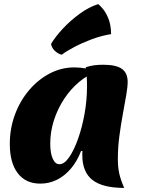

<svg xmlns="http://www.w3.org/2000/svg" viewBox="-20 -887 695 940"><path d="M377 -148Q358 -98 327.5 -62Q297 -26 259 -7Q221 12 177 12Q106 12 67 -39Q28 -90 28 -182Q28 -258 53 -325.5Q78 -393 122 -445Q166 -497 223 -527Q280 -557 344 -557Q372 -557 403.5 -551.5Q435 -546 457 -537Q409 -521 367 -485.5Q325 -450 293.5 -402Q262 -354 244 -298Q226 -242 226 -184Q226 -138 238 -110.5Q250 -83 271 -83Q295 -83 318.5 -117Q342 -151 362 -207Q382 -263 394 -330Q406 -397 406 -464Q406 -491 404.5 -515.5Q403 -540 400 -558Q423 -565 442 -567.5Q461 -570 486 -570Q548 -570 576.5 -550Q605 -530 605 -486Q605 -462 598 -421Q591 -380 581.5 -329Q572 -278 564.5 -221.5Q557 -165 557 -110Q557 -68 564 -37Q571 -6 588 33Q482 33 432.5 -6Q383 -45 383 -127Q383 -138 383 -141Q383 -144 384 -147ZM230 -672Q250 -706 287 -746Q324 -786 370 -819.5Q416 -853 461 -867Q471 -859 485 -842Q499 -825 511 -795.5Q523 -766 524 -720Q475 -712 428.5 -694.5Q382 -677 344 -657Q306 -637 282 -619Q263 -624 248 -638.5Q233 -653 230 -672Z"/></svg>

Font: Merienda Black
Style: Regular
Weight: 900
Designer: Eduardo Rodriguez Tunni
Foundry: Eduardo Rodriguez Tunni
Version: Version 2.001